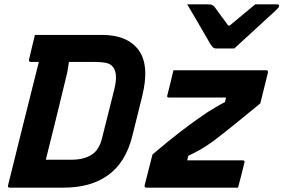

<svg xmlns="http://www.w3.org/2000/svg" viewBox="-20 -860 1299 880"><path d="M1054 -638H969Q962 -638 957 -642Q952 -646 943 -660Q938 -669 926 -689.5Q914 -710 898.5 -737Q883 -764 867 -791Q851 -818 838 -840H936Q954 -840 963 -829Q970 -819 985.5 -798Q1001 -777 1026 -743H1033Q1072 -776 1099.5 -798.5Q1127 -821 1150 -840H1250Q1261 -840 1259 -831Q1258 -827 1254 -822.5Q1250 -818 1234 -803Q1219 -790 1194.5 -767Q1170 -744 1142.5 -719Q1115 -694 1091 -672Q1067 -650 1054 -638ZM447 -700Q565 -700 616 -629.5Q667 -559 631 -416L586 -235Q556 -116 476.5 -58Q397 0 272 0H25Q14 0 17 -11Q49 -141 85 -285Q121 -429 158 -576H121Q116 -576 114 -579.5Q112 -583 113 -587Q120 -617 126.5 -644Q133 -671 140 -700ZM190 -128H308Q364 -128 399.5 -150.5Q435 -173 448 -228L503 -447Q514 -491 511 -517.5Q508 -544 494 -557Q484 -568 465 -572Q446 -576 417 -576H296Q293 -559 290.5 -541.5Q288 -524 283 -506Q260 -411 237 -317Q214 -223 190 -128ZM775 -538H1200Q1210 -538 1208 -527L1173 -386Q1106 -331 1054 -289Q1002 -247 960 -215Q924 -189 897.5 -174Q871 -159 843 -146L838 -125H1092Q1104 -125 1100 -114Q1093 -85 1086 -57Q1079 -29 1071 0H651Q641 0 643 -11L679 -152Q749 -212 811 -259.5Q873 -307 933 -347Q953 -359 972 -370.5Q991 -382 1011 -392L1016 -413H755Q743 -413 747 -424Q755 -453 761.5 -481.5Q768 -510 775 -538Z"/></svg>

Font: Recursive Sn Lnr St
Style: Bold Italic
Weight: 700
Italic angle: -15°
Version: Version 1.079;hotconv 1.0.112;makeotfexe 2.5.65598; ttfautoh